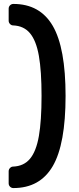

<svg xmlns="http://www.w3.org/2000/svg" viewBox="-20 -796 402 975"><path d="M48 159Q38 159 31 152Q24 145 24 135V74Q24 64 31 57Q38 50 46 50Q101 48 132.5 10Q164 -28 177.5 -105.5Q191 -183 191 -309Q191 -435 177.5 -512Q164 -589 132.5 -627Q101 -665 46 -667Q38 -667 31 -674Q24 -681 24 -691V-752Q24 -762 31 -769Q38 -776 48 -776Q183 -776 248 -664.5Q313 -553 313 -309Q313 -64 248 47.5Q183 159 48 159Z"/></svg>

Font: Rubik AZ
Style: Regular
Weight: 500
Designer: Hubert and Fischer
Foundry: Hubert & Fischer
Version: Version 2.000